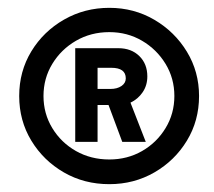

<svg xmlns="http://www.w3.org/2000/svg" viewBox="-20 -729 547 490"><path d="M259 -259Q195 -259 143 -289Q91 -319 60 -370Q29 -421 29 -484Q29 -547 60 -598Q91 -649 143.5 -679Q196 -709 259 -709Q322 -709 374 -678.5Q426 -648 457 -597Q488 -546 488 -484Q488 -421 457 -370Q426 -319 374 -289Q322 -259 259 -259ZM259 -322Q305 -322 342.5 -343.5Q380 -365 402.5 -402Q425 -439 425 -484Q425 -529 402.5 -566Q380 -603 342.5 -625Q305 -647 259 -647Q212 -647 174 -625Q136 -603 113.5 -566Q91 -529 91 -484Q91 -439 113.5 -402Q136 -365 174 -343.5Q212 -322 259 -322ZM172 -367V-606H282Q315 -606 335.5 -586Q356 -566 356 -534Q356 -511 344 -493.5Q332 -476 313 -467L352 -367H292L257 -461H229V-367ZM264 -556H229V-502H262Q279 -502 290 -509.5Q301 -517 301 -529Q301 -556 264 -556Z"/></svg>

Font: Readex Pro
Style: Regular
Weight: 400
Designer: Bonnie Shaver-Troup, Thomas Jockin
Foundry: Lexend
Version: Version 1.204; ttfautohint (v1.8.4.7-5d5b)